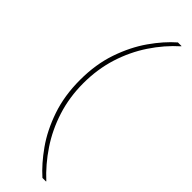

<svg xmlns="http://www.w3.org/2000/svg" viewBox="-317 -807 948 948"><g transform="rotate(45 157.0 -333.0)"><path d="M256 140Q204 94 155.5 25.5Q107 -43 76 -133.5Q45 -224 45 -333Q45 -443 76 -533Q107 -623 155.5 -692Q204 -761 256 -806H281V-804Q219 -749 170.5 -676Q122 -603 95 -517Q68 -431 68 -333Q68 -236 95.5 -149.5Q123 -63 171.5 9.5Q220 82 281 138V140Z"/></g></svg>

Font: DM Sans 28pt Thin
Style: Regular
Weight: 250
Version: Version 4.004;gftools[0.9.30]